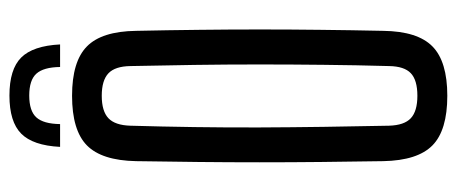

<svg xmlns="http://www.w3.org/2000/svg" viewBox="-307 -677 991 417"><g transform="rotate(-90 188.5 -468.5)"><path d="M189.5 -943.5Q246.5 -943.5 272 -918Q297.5 -892.5 300.5 -833.5H251.5Q251 -869.5 237 -885Q223 -900.5 189.5 -900.5Q156 -900.5 142 -885Q128 -869.5 127.5 -833.5H78Q81 -892.5 106.8 -918Q132.5 -943.5 189.5 -943.5ZM189 7.5Q114 7.5 81.2 -24.8Q48.5 -57 47 -131.5Q46 -200.5 45.2 -267Q44.5 -333.5 44.5 -400Q44.5 -466.5 45.2 -533Q46 -599.5 47 -668.5Q48.5 -743 81.2 -775.2Q114 -807.5 189 -807.5Q263.5 -807.5 296.2 -775.2Q329 -743 330 -668.5Q331.5 -599.5 332.2 -532.5Q333 -465.5 333 -399.5Q333 -333.5 332.2 -267Q331.5 -200.5 330 -131.5Q329 -57 296.2 -24.8Q263.5 7.5 189 7.5ZM189 -57.5Q223 -57.5 238 -71.8Q253 -86 253.5 -119Q255.5 -190 256.2 -260.8Q257 -331.5 257 -402Q257 -472.5 256 -542.2Q255 -612 253.5 -681Q253 -714 237.8 -728.5Q222.5 -743 189 -743Q155.5 -743 140.2 -728.5Q125 -714 124 -681Q122 -612 121 -542.2Q120 -472.5 120.2 -402Q120.5 -331.5 121.5 -260.8Q122.5 -190 124 -119Q125 -86 140.2 -71.8Q155.5 -57.5 189 -57.5Z"/></g></svg>

Font: Big Shoulders Display Thin Medium
Style: Regular
Weight: 500
Version: Version 2.002